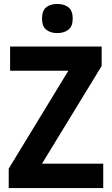

<svg xmlns="http://www.w3.org/2000/svg" viewBox="-20 -949 564 969"><path d="M501 0H24V-98L325 -592H31V-714H493V-616L192 -123H501ZM269 -929Q304 -929 325.5 -912Q347 -895 347 -855Q347 -816 325 -799Q303 -782 269 -782Q235 -782 213.5 -799Q192 -816 192 -855Q192 -895 213 -912Q234 -929 269 -929Z"/></svg>

Font: Noto Sans Ethiopic SemiCondensed
Style: Bold
Weight: 700
Width: 4
Designer: Monotype Design Team
Foundry: Monotype Imaging Inc.
Version: Version 2.102; ttfautohint (v1.8.4.7-5d5b)